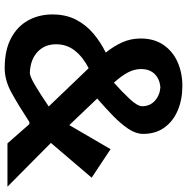

<svg xmlns="http://www.w3.org/2000/svg" viewBox="-10 -757 778 798"><g transform="rotate(90 379.0 -358.0)"><path d="M263 11.5Q188.5 11.5 139 -14.8Q89.5 -41 64.8 -86Q40 -131 40 -187Q40 -243.5 62.2 -285.8Q84.5 -328 120.5 -358Q156.5 -388 198.5 -408.5Q171 -443 155.5 -478.2Q140 -513.5 140 -554Q140 -609.5 166.5 -648.2Q193 -687 237.8 -707Q282.5 -727 337 -727Q393 -727 438.2 -708Q483.5 -689 510 -652.5Q536.5 -616 536.5 -563.5Q536.5 -534 515.5 -502.5Q494.5 -471 461 -438.5Q427.5 -406 389.5 -373L500 -257Q525.5 -300.5 550 -342.8Q574.5 -385 600 -428.5L718.5 -350Q681.5 -306.5 646 -265Q610.5 -223.5 574 -180.5Q619.5 -135.5 665 -90.2Q710.5 -45 756 0H576Q556 -22.5 536.2 -45.2Q516.5 -68 496 -91H487Q416.5 -45 365.2 -16.8Q314 11.5 263 11.5ZM267 -555.5Q267 -528 280.5 -501.8Q294 -475.5 323.5 -442.5Q361 -475.5 391.2 -508Q421.5 -540.5 421.5 -560Q421.5 -592 399 -612.5Q376.5 -633 343.5 -635.5Q308.5 -633 287.8 -612Q267 -591 267 -555.5ZM164 -202Q164 -154.5 196 -124.8Q228 -95 283 -93Q297.5 -93 335 -115.2Q372.5 -137.5 422.5 -171.5L263.5 -337.5Q218 -314.5 191 -280.8Q164 -247 164 -202Z"/></g></svg>

Font: Commissioner Loud SemiBold
Style: Regular
Weight: 600
Designer: Kostas Bartsokas
Foundry: Kostas Bartsokas
Version: Version 1.000; ttfautohint (v1.8.3)